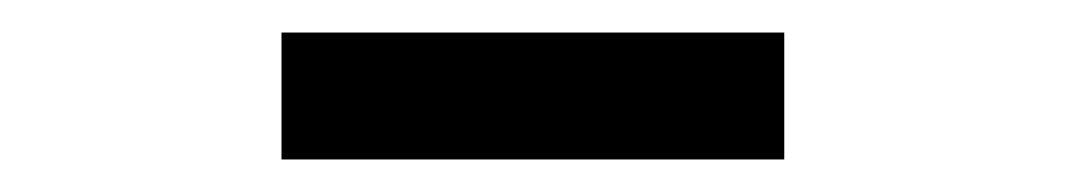

<svg xmlns="http://www.w3.org/2000/svg" viewBox="-20 -770 655 118"><path d="M153 -672H462V-750H153Z"/></svg>

Font: GenYoGothic2 TW M
Style: Regular
Weight: 500
Version: Version 2.100;PS 2.1;hotconv 16.6.51;makeotf.lib2.5.65220 DE